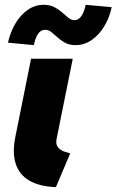

<svg xmlns="http://www.w3.org/2000/svg" viewBox="-20 -772 485 800"><path d="M212.9 7.8Q143.1 4.9 101.3 -20Q59.6 -44.9 45.2 -90.6Q30.8 -136.2 43.9 -201.2L109.4 -527.3H283.2L215.8 -193.4Q211.4 -170.4 221.7 -158.2Q231.9 -146 247.3 -140.6Q262.7 -135.3 272.5 -132.8ZM121.1 -584 13.2 -594.2Q22.9 -638.2 44.2 -674.1Q65.4 -710 95.7 -731Q126 -752 162.1 -752Q188.5 -752 206.8 -742.2Q225.1 -732.4 239 -720Q252.9 -707.5 264.9 -697.8Q276.9 -688 290 -688Q308.1 -688 320.1 -706.5Q332 -725.1 336.9 -752L445.3 -742.2Q436.5 -699.2 414.8 -663.1Q393.1 -627 362.3 -605.5Q331.5 -584 294.9 -584Q269 -584 251.2 -593.8Q233.4 -603.5 220 -616Q206.5 -628.4 194.3 -638.2Q182.1 -647.9 168 -647.9Q149.9 -647.9 138.2 -630.4Q126.5 -612.8 121.1 -584Z"/></svg>

Font: Reddit Sans Black
Style: Italic
Weight: 900
Italic angle: -11.25°
Designer: Stephen Hutchings
Version: Version 1.013